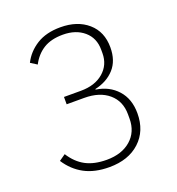

<svg xmlns="http://www.w3.org/2000/svg" viewBox="-131 -816 862 935"><g transform="rotate(-20 300.0 -349.0)"><path d="M61 -99 94 -122Q125 -73 169 -49.5Q213 -26 278 -26Q356 -26 403 -67Q450 -108 450 -177V-199Q450 -267 403.5 -307Q357 -347 277 -347H186V-385H274Q347 -385 391 -423Q435 -461 435 -521V-539Q435 -600 393 -636Q351 -672 284 -672Q223 -672 183.5 -647.5Q144 -623 120 -577L87 -598Q112 -648 161.5 -679Q211 -710 285 -710Q373 -710 427 -663Q481 -616 481 -535Q481 -466 443.5 -424.5Q406 -383 343 -369V-366Q411 -356 453 -309.5Q495 -263 495 -188Q495 -97 436 -42.5Q377 12 278 12Q202 12 149 -16.5Q96 -45 61 -99Z"/></g></svg>

Font: Anuphan ExtraLight
Style: Regular
Weight: 200
Designer: Cadson Demak
Version: Version 3.001